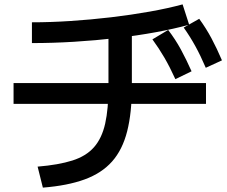

<svg xmlns="http://www.w3.org/2000/svg" viewBox="-20 -800 1040 878"><path d="M152 -38Q248 -46 311 -66Q374 -86 410 -127Q446 -168 461 -235Q476 -302 476 -403V-683H583V-403Q583 -284 561.5 -199.5Q540 -115 492.5 -61.5Q445 -8 367 20.5Q289 49 176 58ZM42 -325V-420H922V-325ZM126 -698Q210 -698 302.5 -704Q395 -710 488 -721Q581 -732 665 -747Q749 -762 815 -780L845 -687Q776 -668 691.5 -652.5Q607 -637 512 -626Q417 -615 319 -609Q221 -603 126 -603ZM782 -438Q757 -493 732 -536Q707 -579 677 -620L749 -663Q782 -620 807 -574Q832 -528 856 -474ZM921 -490Q897 -546 873 -589.5Q849 -633 820 -674L891 -714Q923 -670 947.5 -624Q972 -578 995 -524Z"/></svg>

Font: M PLUS 1 Code Medium
Style: Regular
Weight: 500
Designer: Coji Morishita
Foundry: UNDERFOREST DESIGN
Version: Version 1.002